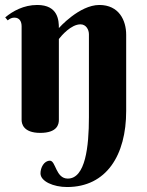

<svg xmlns="http://www.w3.org/2000/svg" viewBox="-20 -527 590 773"><path d="M338 -55C338 63 324 192 253 192C204 192 205 120 181 120C157 120 143 148 143 171C143 203 195 226 250 226C409 226 488 97 488 -80V-387C488 -445 459 -507 380 -507C299 -507 217 -414 217 -414C217 -443 215 -507 130 -507C75 -507 31 -482 1 -457L11 -445C20 -452 27 -456 38 -456C59 -456 67 -440 67 -421V-44C67 -30 73 8 142 8C211 8 217 -27 217 -44V-370C227 -383 266 -429 304 -429C327 -429 338 -407 338 -389Z"/></svg>

Font: Berkshire Swash
Style: Regular
Weight: 700
Designer: Astigmatic (AOETI)
Foundry: Astigmatic (AOETI)
Version: Version 1.000